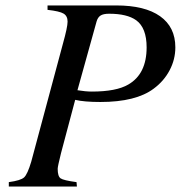

<svg xmlns="http://www.w3.org/2000/svg" viewBox="-20 -682 661 702"><path d="M153.8 -646V-662.1H404.8Q509.8 -662.1 565.4 -622.6Q621.1 -583 621.1 -508.8Q621.1 -464.8 600.3 -425.3Q579.6 -385.7 542 -357.9Q477.1 -309.1 347.2 -309.1Q288.1 -309.1 254.9 -316.9L203.1 -122.1Q190.9 -73.2 190.9 -64.9Q190.9 -37.6 201.4 -30Q211.9 -22.5 259.8 -16.1L261.2 0H12.2V-16.1Q55.7 -22 68.1 -33.4Q80.6 -44.9 94.2 -90.8L210 -522Q227.1 -583 227.1 -603Q227.1 -623.5 212.4 -632.3Q197.8 -641.1 153.8 -646ZM333 -603 263.2 -352.1Q293 -347.2 315.9 -347.2Q405.3 -347.2 449.2 -373Q516.1 -411.6 516.1 -508.8Q516.1 -580.1 478 -607.9Q444.8 -631.8 378.9 -631.8Q357.9 -631.8 347.7 -625.2Q337.4 -618.7 333 -603Z"/></svg>

Font: Accordance
Style: Italic
Weight: 400
Italic angle: -11°
Version: Version 1.2 (build January 31, 2020) Miklal Software Solutio